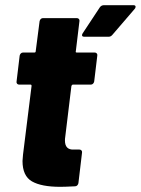

<svg xmlns="http://www.w3.org/2000/svg" viewBox="-20 -720 544 742"><path d="M331 -393H262Q258 -393 256 -388L232 -190Q231 -185 231 -177Q231 -140 266 -142H287Q292 -142 295 -138.5Q298 -135 297 -130L283 -12Q282 -7 278.5 -3.5Q275 0 270 0Q230 2 213 2Q140 2 103.5 -19Q67 -40 67 -98Q67 -105 69 -123L102 -388Q102 -393 98 -393H54Q49 -393 46 -396.5Q43 -400 44 -405L56 -505Q57 -510 60.5 -513.5Q64 -517 69 -517H113Q118 -517 118 -522L133 -638Q134 -643 137.5 -646.5Q141 -650 146 -650H277Q282 -650 285 -646.5Q288 -643 287 -638L273 -522Q271 -517 277 -517H346Q351 -517 354 -513.5Q357 -510 356 -505L344 -405Q343 -400 339.5 -396.5Q336 -393 331 -393ZM297 -584Q297 -588 300 -592L366 -692Q372 -700 382 -700H495Q504 -700 504 -694Q504 -689 500 -685L414 -585Q408 -578 400 -578H306Q297 -578 297 -584Z"/></svg>

Font: Barlow Semi Condensed ExtraBold
Style: Italic
Weight: 800
Width: 4
Italic angle: -7°
Designer: Jeremy Tribby
Foundry: Tribby Type
Version: Version 1.408